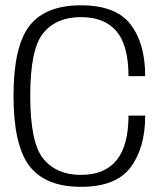

<svg xmlns="http://www.w3.org/2000/svg" viewBox="-20 -700 632 724"><path d="M285.5 4.5Q417.5 4.5 472.5 -69Q527.5 -142.5 527.5 -264H464.5Q464.5 -151 419.5 -95.8Q374.5 -40.5 285 -40.5Q193.5 -40.5 143.8 -100.8Q94 -161 94 -338.5Q94 -516 143.5 -575.8Q193 -635.5 285 -635.5Q374.5 -635.5 419.5 -581.8Q464.5 -528 464.5 -413H527.5Q527.5 -536.5 472.2 -608.2Q417 -680 285 -680Q151 -680 91 -602.5Q31 -525 31 -338.5Q31 -152 91.2 -73.8Q151.5 4.5 285.5 4.5Z"/></svg>

Font: Anybody UltraCondensed Thin Light
Style: Regular
Weight: 300
Version: Version 1.111